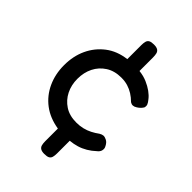

<svg xmlns="http://www.w3.org/2000/svg" viewBox="-204 -681 835 835"><g transform="rotate(45 213.5 -263.0)"><path d="M232 74Q217 74 209 69Q201 64 198.5 54.5Q196 45 196 32V-46Q140 -55 101 -84.5Q62 -114 41 -159.5Q20 -205 20 -260Q20 -316 41 -361Q62 -406 101 -436Q140 -466 196 -473V-559Q196 -572 198.5 -581.5Q201 -591 209 -595.5Q217 -600 233 -600Q249 -600 257 -595Q265 -590 267.5 -580.5Q270 -571 270 -557V-474Q297 -471 319 -461.5Q341 -452 357.5 -440Q374 -428 384 -415Q394 -403 397 -395Q400 -387 397 -377Q392 -369 385.5 -363Q379 -357 372 -353Q355 -342 340 -352Q325 -367 309 -377Q293 -387 275 -392.5Q257 -398 235 -398Q193 -398 163.5 -379Q134 -360 118.5 -329Q103 -298 103 -259Q103 -221 118.5 -190Q134 -159 163 -140Q192 -121 234 -121Q255 -121 273.5 -125.5Q292 -130 308.5 -138.5Q325 -147 340 -158Q350 -164 358 -164.5Q366 -165 376 -160Q383 -157 388.5 -150.5Q394 -144 398 -135Q402 -127 399.5 -116Q397 -105 385 -96Q369 -81 350.5 -70Q332 -59 312 -53Q292 -47 270 -45V33Q270 46 267.5 55.5Q265 65 257 69.5Q249 74 232 74Z"/></g></svg>

Font: Fredoka Light
Style: Regular
Weight: 400
Version: Version 2.001